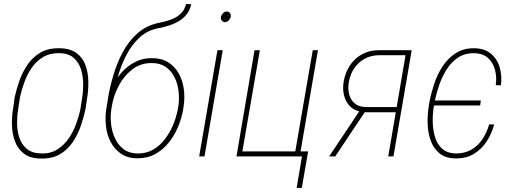

<svg xmlns="http://www.w3.org/2000/svg" viewBox="-20 -778 2562 955"><path d="M45.4 -239.3 53.2 -295.4Q62 -335 76.9 -377.2Q91.8 -419.4 116.9 -456.3Q142.1 -493.2 180.2 -515.9Q218.3 -538.6 274.4 -538.1Q329.1 -537.6 360.8 -513.9Q392.6 -490.2 405.8 -452.1Q418.9 -414.1 419.4 -371.6Q419.9 -329.1 413.6 -292L405.3 -235.4Q397 -196.3 382.3 -153.1Q367.7 -109.9 342.8 -72.5Q317.9 -35.2 280.3 -12Q242.7 11.2 186 10.7Q130.4 10.7 98.9 -13.9Q67.4 -38.6 53.7 -77.1Q40 -115.7 39.3 -158.9Q38.6 -202.1 45.4 -239.3ZM79.6 -295.9 70.8 -238.8Q65.4 -207.5 64.9 -169.2Q64.5 -130.9 75.2 -95.9Q85.9 -61 112.8 -38.1Q139.6 -15.1 187 -14.6Q232.4 -13.7 265.6 -34.9Q298.8 -56.2 321.5 -89.1Q344.2 -122.1 358.4 -160.9Q372.6 -199.7 379.9 -235.4L388.7 -292.5Q394 -322.8 393.8 -360.4Q393.6 -397.9 383.1 -432.4Q372.6 -466.8 346.7 -490Q320.8 -513.2 272.9 -513.7Q225.6 -513.7 191.9 -492.7Q158.2 -471.7 136 -438.2Q113.8 -404.8 100.3 -366.9Q86.9 -329.1 79.6 -295.9Z M905.3 -757.8 931.2 -757.3Q925.3 -729.5 909.9 -709Q894.5 -688.5 872.6 -674.8Q850.6 -661.1 824.7 -652.3Q798.8 -643.6 772.9 -638.7Q714.8 -628.9 674.6 -591.8Q634.3 -554.7 607.7 -502.4Q581.1 -450.2 565.4 -393.6Q549.8 -336.9 541.5 -289.1L534.2 -242.2H510.3L517.1 -289.1Q525.9 -342.8 543.5 -402.8Q561 -462.9 590.1 -517.6Q619.1 -572.3 663.1 -611.6Q707 -650.9 769 -664.1Q797.4 -669.4 825.9 -679Q854.5 -688.5 876.2 -707.3Q897.9 -726.1 905.3 -757.8ZM736.8 -488.8Q784.2 -488.8 817.1 -467.8Q850.1 -446.8 869.1 -412.4Q888.2 -377.9 894 -336.9Q899.9 -295.9 894 -254.9L891.1 -233.9Q883.8 -191.4 866.2 -148.4Q848.6 -105.5 820.3 -69.8Q792 -34.2 753.4 -12.5Q714.8 9.3 664.1 9.3Q614.7 9.3 582 -13.4Q549.3 -36.1 530.5 -71.8Q511.7 -107.4 507.1 -150.6Q502.4 -193.8 508.3 -234.4L511.7 -254.4Q514.2 -270 517.3 -285.6Q520.5 -301.3 525.9 -315.9Q531.2 -330.6 537.1 -345.2Q555.7 -384.3 584.5 -417Q613.3 -449.7 651.6 -469.5Q689.9 -489.3 736.8 -488.8ZM734.9 -464.4Q679.7 -464.8 638.2 -432.9Q596.7 -400.9 571 -352.3Q545.4 -303.7 537.1 -254.4L533.7 -233.9Q528.3 -199.2 532.5 -161.1Q536.6 -123 552.2 -89.4Q567.9 -55.7 595.9 -35.2Q624 -14.6 665 -14.6Q708 -14.2 741.9 -33.9Q775.9 -53.7 800.8 -86.7Q825.7 -119.6 841.6 -158.2Q857.4 -196.8 864.3 -233.9L867.7 -254.4Q872.6 -290 867.9 -326.7Q863.3 -363.3 847.7 -394.5Q832 -425.8 804.2 -445.1Q776.4 -464.4 734.9 -464.4Z M1087.9 -528.3 997.1 0H970.7L1061.5 -528.3ZM1079.1 -695.8Q1081.5 -704.1 1089.4 -712.4Q1097.2 -720.7 1107.4 -720.7Q1120.1 -720.7 1125 -711.4Q1129.9 -702.1 1127.4 -692.4Q1125 -684.6 1117.4 -676.3Q1109.9 -668 1099.1 -668Q1087.4 -668 1082 -677.2Q1076.7 -686.5 1079.1 -695.8Z M1156.2 0 1246.1 -528.3H1272.5L1185.5 -24.9H1448.7L1535.6 -528.3H1561.5L1470.7 0ZM1512.7 -24.9 1481 156.7H1455.6L1481.9 0H1436.5L1440.4 -24.9Z M1772 -231.9 1801.8 -231.4 1647.5 0H1617.2ZM1862.8 -528.3H2027.8L1937 0H1911.1L1997.1 -503.4H1863.3Q1823.7 -502.4 1793.5 -485.6Q1763.2 -468.8 1743.2 -440.2Q1723.1 -411.6 1715.8 -373.5Q1709.5 -341.3 1715.8 -312.5Q1722.2 -283.7 1742.2 -265.4Q1762.2 -247.1 1797.9 -245.6H1967.8L1964.4 -219.7H1797.9Q1763.7 -221.2 1741.2 -233.9Q1718.8 -246.6 1705.6 -268.8Q1692.4 -291 1688.5 -317.6Q1684.6 -344.2 1689.9 -374.5Q1695.8 -407.2 1710.4 -435.3Q1725.1 -463.4 1747.1 -483.9Q1769 -504.4 1798.3 -516.1Q1827.6 -527.8 1862.8 -528.3Z M2371.6 -278.3 2368.2 -253.4H2130.9L2135.3 -278.3ZM2251 -14.6Q2293.5 -15.1 2326.4 -34.7Q2359.4 -54.2 2380.6 -87.2Q2401.9 -120.1 2413.1 -159.2H2438Q2426.3 -114.3 2401.4 -75.7Q2376.5 -37.1 2338.9 -13.7Q2301.3 9.8 2250 9.8Q2196.3 10.3 2165.3 -15.9Q2134.3 -42 2120.8 -82.8Q2107.4 -123.5 2106.9 -168.7Q2106.4 -213.9 2113.3 -253.9L2116.7 -274.4Q2125 -316.9 2140.4 -363Q2155.8 -409.2 2182.1 -449Q2208.5 -488.8 2246.6 -513.4Q2284.7 -538.1 2337.9 -538.1Q2389.6 -537.6 2421.6 -511Q2453.6 -484.4 2465.6 -442.4Q2477.5 -400.4 2471.7 -354H2445.8Q2451.7 -394 2442.1 -430.4Q2432.6 -466.8 2407 -490Q2381.3 -513.2 2336.4 -513.2Q2291 -513.7 2257.3 -491Q2223.6 -468.3 2201.2 -432.1Q2178.7 -396 2164.3 -354.2Q2149.9 -312.5 2142.6 -274.4L2138.7 -253.9Q2132.3 -219.7 2132.3 -178.5Q2132.3 -137.2 2142.6 -99.9Q2152.8 -62.5 2178.5 -38.8Q2204.1 -15.1 2251 -14.6Z"/></svg>

Font: Roboto Condensed Thin
Style: Italic
Weight: 250
Italic angle: -12°
Designer: Christian Robertson
Foundry: Google
Version: Version 3.008; 2023